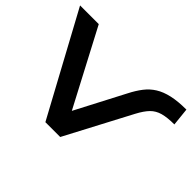

<svg xmlns="http://www.w3.org/2000/svg" viewBox="-144 -990 1264 1264"><g transform="rotate(45 488.5 -357.5)"><path d="M374 0 -8 -705H166L447 -171H442L623 -518Q648 -567 676.5 -604Q705 -641 744 -665.5Q783 -690 838.5 -702.5Q894 -715 972 -715L985 -590Q920 -590 878.5 -578.5Q837 -567 809 -538.5Q781 -510 753 -457L512 0Z"/></g></svg>

Font: Nunito Sans 7pt Expanded
Style: Bold
Weight: 700
Width: 7
Designer: Vernon Adams
Foundry: Vernon Adams
Version: Version 3.101;gftools[0.9.27]